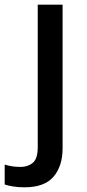

<svg xmlns="http://www.w3.org/2000/svg" viewBox="-78 -559 370 819"><path d="M26 240Q0 240 -21.5 236.5Q-43 233 -58 228V143Q-42 148 -26 150.5Q-10 153 10 153Q41 153 62 135.5Q83 118 83 69V-539H189V74Q189 149 150.5 194.5Q112 240 26 240Z"/></svg>

Font: Noto Sans Sinhala Medium
Style: Regular
Weight: 500
Designer: Jelle Bosma - Monotype Design Team
Foundry: Monotype Imaging Inc.
Version: Version 2.006; ttfautohint (v1.8.4.7-5d5b)